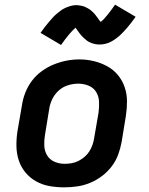

<svg xmlns="http://www.w3.org/2000/svg" viewBox="-20 -796 640 824"><path d="M255 8Q223 8 192 2.5Q161 -3 134.5 -18Q108 -33 89 -56Q70 -79 60.5 -108Q51 -137 50.5 -169Q50 -201 55 -233L74 -343Q78 -371 88.5 -398Q99 -425 116.5 -448.5Q134 -472 158.5 -490Q183 -508 210 -519Q237 -530 264.5 -535.5Q292 -541 321 -541Q353 -541 383.5 -533.5Q414 -526 440.5 -511.5Q467 -497 486 -474Q505 -451 515 -422Q525 -393 525 -361Q525 -329 520 -297L502 -187Q497 -159 487 -132Q477 -105 459 -81.5Q441 -58 417 -40Q393 -22 366 -11Q339 0 311 4Q283 8 255 8ZM257 -93Q272 -93 287 -95.5Q302 -98 316 -105Q330 -112 342.5 -122.5Q355 -133 363.5 -146.5Q372 -160 377 -174.5Q382 -189 384 -203L403 -313Q406 -337 405 -360Q404 -383 392.5 -401.5Q381 -420 360 -428.5Q339 -437 316 -437Q294 -437 271.5 -430Q249 -423 231.5 -407Q214 -391 204 -370Q194 -349 191 -327L173 -217Q169 -194 170 -171Q171 -148 182 -129.5Q193 -111 213.5 -102Q234 -93 257 -93ZM242 -603 154 -655Q163 -668 171.5 -679Q180 -690 188.5 -700Q197 -710 204.5 -718.5Q212 -727 220 -734Q228 -741 238.5 -749Q249 -757 260 -762Q271 -767 283.5 -770.5Q296 -774 307 -774Q313 -774 319 -773Q325 -772 330.5 -771Q336 -770 341.5 -768Q347 -766 352 -763Q357 -760 361 -758Q365 -756 370 -751.5Q375 -747 379.5 -743Q384 -739 387.5 -734.5Q391 -730 394 -726Q397 -722 399.5 -718.5Q402 -715 405.5 -710Q409 -705 412 -702Q420 -708 426 -714.5Q432 -721 439.5 -730Q447 -739 455.5 -750.5Q464 -762 474 -776L562 -724Q553 -711 544 -699.5Q535 -688 527 -678.5Q519 -669 511 -660.5Q503 -652 495.5 -645Q488 -638 477 -630Q466 -622 455.5 -616.5Q445 -611 432.5 -608Q420 -605 408 -605Q402 -605 396.5 -605.5Q391 -606 385 -607.5Q379 -609 373.5 -611Q368 -613 363 -615.5Q358 -618 354.5 -620.5Q351 -623 346 -627.5Q341 -632 336.5 -636Q332 -640 328.5 -644.5Q325 -649 322 -652.5Q319 -656 316.5 -660Q314 -664 310 -669Q306 -674 304 -677Q296 -670 290 -663.5Q284 -657 276.5 -648.5Q269 -640 260.5 -628.5Q252 -617 242 -603Z"/></svg>

Font: Iosevka Curly Extended Oblique
Style: Bold
Weight: 700
Width: 7
Italic angle: -9°
Monospace: yes
Designer: Belleve Invis
Foundry: Belleve Invis
Version: Version 11.1.0; ttfautohint (v1.8.3)